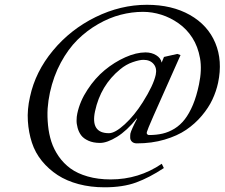

<svg xmlns="http://www.w3.org/2000/svg" viewBox="-20 -631 946 809"><path d="M636.2 -315.9Q642.1 -343.8 627.2 -361.3Q612.3 -378.9 584.5 -378.9Q567.4 -378.9 539.1 -369.1Q510.7 -359.4 486.3 -338.9Q403.8 -271.5 380.4 -162.1Q360.8 -69.8 439 -69.8Q464.8 -69.8 505.6 -107.2Q546.4 -144.5 581.5 -200.2Q626.5 -271.5 636.2 -315.9ZM598.6 -74.2Q597.2 -67.9 600.8 -64.9Q604.5 -62 607.4 -62Q639.2 -62 665.3 -68.1Q691.4 -74.2 715.6 -89.1Q739.7 -104 758.5 -128.2Q777.3 -152.3 793 -189.5Q808.1 -225.6 818.4 -274.9Q831.5 -336.9 822.8 -385.7Q814 -435.1 790.5 -471.7Q767.1 -508.3 732.4 -532.7Q697.8 -557.1 659.4 -569.1Q621.1 -581.1 582.5 -581.1Q535.6 -581.1 488.3 -568.8Q440.9 -556.6 393.6 -529.5Q346.2 -502.4 306.6 -463.4Q267.1 -424.3 236.3 -367.2Q205.6 -310.5 190.4 -241.2Q183.1 -207 180.7 -173.8Q178.7 -139.6 182.4 -103Q186 -66.4 196.5 -33.9Q207 -1.5 227.5 28.1Q248 57.6 277.1 78.9Q306.2 100.1 349.4 112.5Q392.6 125 446.3 125Q564.9 125 661.6 59.1L670.4 77.1Q608.9 117.7 553.5 137.9Q498 158.2 420.4 158.2Q361.8 158.2 311.3 144.8Q260.7 131.3 222.9 106.7Q185.1 82 156.7 47.4Q128.4 12.7 114.5 -29.8Q100.6 -72.3 97.4 -121.1Q94.2 -169.9 106.4 -223.1Q128.9 -328.6 203.1 -418Q277.3 -507.3 382.8 -559.1Q488.3 -610.8 599.1 -610.8Q704.6 -610.8 780.3 -567.9Q856 -524.9 887.2 -450Q918.5 -375 898.9 -282.2Q891.1 -246.1 875 -211.7Q858.9 -177.2 830.3 -143.3Q801.8 -109.4 764.4 -84Q727.1 -58.6 673.3 -42.7Q619.6 -26.9 556.6 -26.9Q543.5 -26.9 536.1 -33.9Q528.8 -41 528.6 -50Q528.3 -59.1 529.3 -67.9Q533.2 -84.5 557.6 -130.9L556.2 -131.8Q514.6 -80.1 472.9 -54.4Q431.2 -28.8 401.4 -28.8Q373 -28.8 352.5 -38.1Q332 -47.4 322 -60.8Q312 -74.2 307.1 -92Q302.2 -109.9 302.7 -124.5Q302.7 -139.2 305.7 -152.8Q316.9 -205.1 348.6 -252.9Q380.4 -301.8 421.1 -335.4Q461.9 -369.1 507.8 -389.6Q553.7 -410.2 593.3 -410.2Q618.7 -410.2 638.2 -398.2Q657.7 -386.2 661.1 -367.2L670.9 -391.1L727.1 -403.8L740.7 -398.9L626 -141.1Q600.6 -83 598.6 -74.2Z"/></svg>

Font: Linux Biolinum G
Style: Italic
Weight: 400
Italic angle: -12°
Designer: Philipp H. Poll
Foundry: Philipp H. Poll
Version: Version 0.5.1